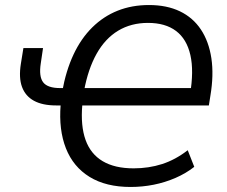

<svg xmlns="http://www.w3.org/2000/svg" viewBox="-20 -734 903 763"><path d="M499 9Q401 9 336 -31Q271 -71 242 -144.5Q213 -218 221 -317L232 -315H203Q149 -315 115 -333.5Q81 -352 67.5 -388.5Q54 -425 63 -481L73 -543H151L142 -482Q134 -430 151.5 -407Q169 -384 219 -384H245L227 -369Q242 -453 272 -517Q302 -581 346.5 -625Q391 -669 447.5 -691.5Q504 -714 572 -714Q643 -714 695 -689Q747 -664 778.5 -616.5Q810 -569 820 -502.5Q830 -436 816 -353L810 -315H297L307 -316Q300 -234 320 -178Q340 -122 388 -93.5Q436 -65 511 -65Q571 -65 624 -82Q677 -99 726 -137L752 -71Q719 -45 677.5 -27Q636 -9 591 0Q546 9 499 9ZM568 -643Q501 -643 449.5 -612Q398 -581 364 -520.5Q330 -460 314 -373L301 -384H755L735 -358Q751 -452 736.5 -515.5Q722 -579 679.5 -611Q637 -643 568 -643Z"/></svg>

Font: Nunito Sans 10pt SemiCondensed
Style: Italic
Weight: 400
Width: 4
Italic angle: -9°
Designer: Vernon Adams
Foundry: Vernon Adams
Version: Version 3.101;gftools[0.9.27]